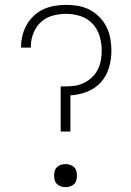

<svg xmlns="http://www.w3.org/2000/svg" viewBox="-20 -763 540 791"><path d="M230 -221V-407H250Q270 -407 289.5 -410Q309 -413 327 -422Q345 -431 359.5 -445Q374 -459 383 -477Q392 -495 395.5 -514.5Q399 -534 399 -554Q399 -584 390.5 -613.5Q382 -643 361.5 -665Q341 -687 312 -696.5Q283 -706 253 -706Q225 -706 197 -698.5Q169 -691 148.5 -672Q128 -653 117.5 -626Q107 -599 107 -571V-567H67V-572Q67 -595 73 -618.5Q79 -642 91 -662.5Q103 -683 121 -699.5Q139 -716 160.5 -725.5Q182 -735 205.5 -739Q229 -743 253 -743Q278 -743 303 -738.5Q328 -734 350 -722.5Q372 -711 390 -692.5Q408 -674 419 -651.5Q430 -629 434.5 -604Q439 -579 439 -554Q439 -519 429 -484.5Q419 -450 395.5 -424Q372 -398 338.5 -385Q305 -372 270 -370V-221ZM250 8Q240 8 231 5Q222 2 215 -4.5Q208 -11 205.5 -20.5Q203 -30 203 -39Q203 -49 205.5 -58.5Q208 -68 215 -74.5Q222 -81 231 -84Q240 -87 250 -87Q260 -87 269 -84Q278 -81 285 -74.5Q292 -68 294.5 -58.5Q297 -49 297 -39Q297 -30 294.5 -20.5Q292 -11 285 -4.5Q278 2 269 5Q260 8 250 8Z"/></svg>

Font: Iosevka SS18 Extralight
Style: Regular
Weight: 200
Monospace: yes
Designer: Belleve Invis
Foundry: Belleve Invis
Version: Version 25.1.1; ttfautohint (v1.8.4)